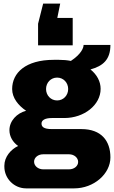

<svg xmlns="http://www.w3.org/2000/svg" viewBox="-20 -851 630 1059"><path d="M190 -720V-601H381V-752H296L312 -831H218ZM589 -603H441C441 -586 427 -552 371 -515C351 -519 329 -521 305 -521H277C121 -521 47 -449 47 -360C47 -311 81 -269 124 -240C73 -227 32 -184 32 -133C32 -98 51 -66 80 -46C40 -27 4 14 4 63V68C4 134 58 188 124 188H389C498 188 589 108 589 17C589 -74 539 -139 429 -139H266C219 -139 209 -153 209 -170C209 -186 225 -200 266 -200H335C444 -200 535 -272 535 -361C535 -402 514 -440 479 -468C548 -487 589 -522 589 -603ZM295 -423C330 -423 356 -395 356 -360C356 -325 330 -297 295 -297C260 -297 234 -325 234 -360C234 -395 260 -423 295 -423ZM218 0H361C389 0 411 19 411 42C411 65 389 83 361 83H218C190 83 168 64 168 41C168 18 190 0 218 0Z"/></svg>

Font: Chivo Light
Style: Bold
Weight: 900
Designer: Hector Gatti
Foundry: Omnibus-Type
Version: Version 1.003;PS 001.003;hotconv 1.0.70;makeotf.lib2.5.58329